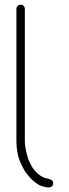

<svg xmlns="http://www.w3.org/2000/svg" viewBox="-20 -713 296 819"><path d="M50 -675V-114C50 -71.3 58.2 -34.4 74 -6L81 8C83.7 14 88.3 21 95 29C109.1 48.4 123.4 60.9 143 74C157.2 81.8 201.1 98.1 206.5 73C212.1 46.7 175.4 50.9 162 42C142.7 32.3 123 12 113 -8L106 -22C104 -26 102 -30.3 100 -35C93.8 -60 86 -81.5 86 -114V-675C86 -685.1 77.8 -693 68 -693C58.2 -693 50 -685.1 50 -675Z"/></svg>

Font: HoneyBee
Style: Lit
Weight: 300
Foundry: Cannot Into Space Fonts
Version: Version 0.89